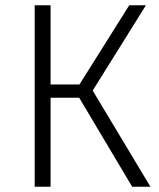

<svg xmlns="http://www.w3.org/2000/svg" viewBox="-20 -705 601 725"><path d="M531 -685H468L280 -386H171V-685H111V0H171V-336H279L479 0H548L330 -363Z"/></svg>

Font: FiraGO Light
Style: Regular
Weight: 300
Designer: bBox Type
Foundry: bBox Type GmbH
Version: Version 1.001;PS 001.001;hotconv 1.0.88;makeotf.lib2.5.64775